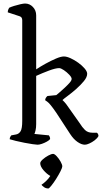

<svg xmlns="http://www.w3.org/2000/svg" viewBox="-20 -820 582 1088"><path d="M193 0Q186 0 165 -3Q144 -6 118.5 -11Q93 -16 70 -21.5Q47 -27 35 -31Q35 -39 38.5 -45Q42 -51 44 -53L71 -58Q87 -61 96.5 -76Q106 -91 106 -135V-705Q106 -713 103 -719Q100 -725 91 -728L24 -750Q24 -759 27 -766Q30 -773 32 -776Q42 -781 60 -786.5Q78 -792 95.5 -796Q113 -800 122 -800Q148 -800 166.5 -780.5Q185 -761 185 -733V-427Q209 -443 239 -459.5Q269 -476 297 -488Q325 -500 342 -500Q358 -500 380 -490Q402 -480 423.5 -464.5Q445 -449 459.5 -432Q474 -415 474 -402Q474 -383 455.5 -360.5Q437 -338 411.5 -315.5Q386 -293 363.5 -276.5Q341 -260 334 -253Q337 -250 345 -242Q353 -234 370 -209L433 -120Q445 -100 461 -84Q477 -68 503 -68H529Q532 -66 535 -61Q538 -56 538 -49Q531 -36 516.5 -25Q502 -14 486.5 -7Q471 0 461 0Q442 0 419.5 -15.5Q397 -31 378 -60L299 -181Q279 -210 267 -224.5Q255 -239 247.5 -244Q240 -249 236 -252Q236 -260 240.5 -266.5Q245 -273 249 -276L299 -281Q305 -286 318.5 -297.5Q332 -309 347.5 -323.5Q363 -338 374.5 -351Q386 -364 386 -373Q386 -382 372.5 -396.5Q359 -411 342 -422.5Q325 -434 315 -434Q295 -434 257.5 -420Q220 -406 185 -390V-117Q185 -96 181.5 -81.5Q178 -67 175 -61L257 -53Q259 -50 261.5 -45Q264 -40 264 -32Q259 -25 245.5 -17.5Q232 -10 217.5 -5Q203 0 193 0ZM254 248Q240 248 229.5 240.5Q219 233 215 227Q226 220 240.5 206.5Q255 193 265 177Q245 166 226.5 144.5Q208 123 208 105Q208 96 222 83.5Q236 71 253.5 61.5Q271 52 281 52Q289 52 301.5 65.5Q314 79 323.5 96Q333 113 333 123Q333 130 323 150Q313 170 298.5 193Q284 216 271 232Q258 248 254 248Z"/></svg>

Font: Texturina 72pt
Style: Regular
Weight: 400
Designer: Guillermo Torres Carreño
Foundry: Omnibus-Type
Version: Version 1.002; ttfautohint (v1.8.3)